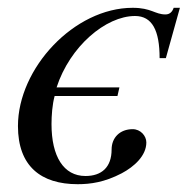

<svg xmlns="http://www.w3.org/2000/svg" viewBox="-20 -461 481 492"><path d="M441 -441H425C422 -432 416 -424 404 -424C377 -424 368 -441 320 -441C170 -441 26 -286 26 -138C26 -35 85 11 179 11C212 11 248 6 292 -17C324 -34 355 -62 355 -96C355 -113 340 -130 320 -130C287 -130 266 -108 266 -78C266 -32 240 -10 199 -10C143 -10 112 -60 112 -143C112 -165 114 -193 120 -215H281L286 -237H125C159 -342 251 -420 326 -420C370 -420 389 -383 389 -312H405Z"/></svg>

Font: STIXGeneral
Style: Italic
Weight: 400
Italic angle: -16.33°
Designer: MicroPress Inc., with final additions and corrections provided by Coen Hoffman, Elsevier (retired)
Version: Version 1.1.0